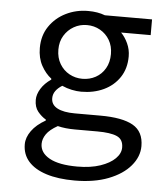

<svg xmlns="http://www.w3.org/2000/svg" viewBox="-52 -544 704 815"><g transform="rotate(5 300.0 -137.0)"><path d="M296 224Q225 224 175 208Q125 192 98.5 162Q72 132 72 89Q72 60 92.5 31.5Q113 3 152 -19V-23Q133 -34 117.5 -53Q102 -72 102 -103Q102 -126 117 -150.5Q132 -175 160 -194V-198Q135 -217 117.5 -249Q100 -281 100 -324Q100 -377 126.5 -416Q153 -455 196.5 -476.5Q240 -498 291 -498Q332 -498 363 -486H564V-419H438Q455 -402 467 -376Q479 -350 479 -321Q479 -269 454 -231.5Q429 -194 386.5 -174Q344 -154 291 -154Q272 -154 250.5 -158.5Q229 -163 209 -172Q191 -161 181 -147Q171 -133 171 -116Q171 -88 197.5 -74Q224 -60 272 -60H381Q475 -60 520.5 -34Q566 -8 566 54Q566 99 533 138Q500 177 439.5 200.5Q379 224 296 224ZM291 -209Q322 -209 347.5 -223Q373 -237 388 -263Q403 -289 403 -324Q403 -358 388 -383.5Q373 -409 347.5 -423.5Q322 -438 291 -438Q261 -438 235.5 -423.5Q210 -409 194.5 -383.5Q179 -358 179 -324Q179 -289 194.5 -263Q210 -237 235.5 -223Q261 -209 291 -209ZM302 164Q359 164 400 150Q441 136 463 114Q485 92 485 67Q485 32 457.5 20Q430 8 374 8H279Q258 8 239.5 6Q221 4 205 0Q171 19 157 39.5Q143 60 143 81Q143 119 183.5 141.5Q224 164 302 164Z"/></g></svg>

Font: Source Code Pro
Style: Regular
Weight: 400
Monospace: yes
Designer: Paul D. Hunt, Teo Tuominen
Foundry: Adobe Systems Incorporated
Version: Version 1.018;hotconv 1.0.116;makeotfexe 2.5.65601